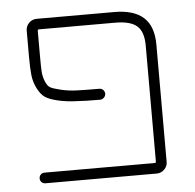

<svg xmlns="http://www.w3.org/2000/svg" viewBox="-44 -591 624 614"><g transform="rotate(-5 268.5 -284.0)"><path d="M95.7 -426.8Q95.7 -392.6 96.7 -377Q97.7 -361.3 104 -345.7Q110.4 -330.1 119.1 -325.2Q127.9 -320.3 151.9 -314.5Q175.8 -308.6 204.1 -307.6Q228.5 -306.6 275.4 -306.6Q283.2 -306.6 288.1 -301.3Q293 -295.9 293 -289.1Q293 -282.2 287.6 -276.9Q282.2 -271.5 275.4 -271.5Q227.5 -271.5 201.2 -273.4Q168.9 -274.4 141.1 -280.8Q113.3 -287.1 99.6 -296.4Q85.9 -305.7 75.7 -326.2Q65.4 -346.7 63 -368.7Q60.5 -390.6 60.5 -426.8V-511.7Q60.5 -526.4 70.8 -536.6Q81.1 -546.9 95.7 -546.9H344.7Q407.2 -546.9 438.5 -518.6Q469.7 -490.2 469.7 -431.6V-54.7Q469.7 -41 459.5 -30.8Q449.2 -20.5 435.5 -20.5H78.1Q70.3 -20.5 65.4 -25.4Q60.5 -30.3 60.5 -37.6Q60.5 -44.9 65.4 -49.8Q70.3 -54.7 78.1 -54.7H431.6Q435.5 -54.7 435.5 -58.6V-431.6Q435.5 -475.6 414.6 -494.1Q393.6 -512.7 344.7 -512.7H99.6Q95.7 -512.7 95.7 -507.8Z"/></g></svg>

Font: Gen Jyuu Gothic ExtraLight
Style: Regular
Weight: 100
Designer: [Source Han Sans]
Ryoko NISHIZUKA  (kana & ideographs); Paul D. Hunt (Latin, Greek & Cyrillic); Wenlong ZHANG  (bopomofo
Version: Version 1.002.20150607